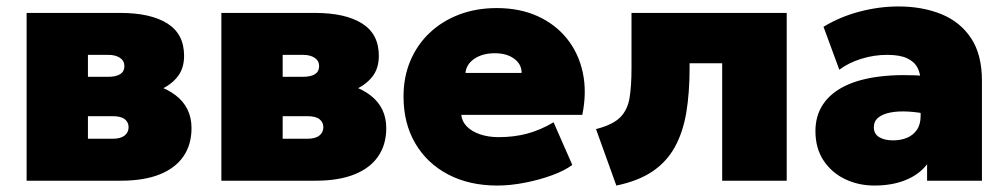

<svg xmlns="http://www.w3.org/2000/svg" viewBox="-20 -560 3119 595"><path d="M62.5 0V-520H351.5Q447 -520 498.8 -487.2Q550.5 -454.5 550.5 -387Q550.5 -347 529.2 -321Q508 -295 473.2 -280.8Q438.5 -266.5 397.5 -262L394.5 -307Q475 -302.5 524.2 -264.8Q573.5 -227 573.5 -163Q573.5 -112 548.5 -75.5Q523.5 -39 474.8 -19.5Q426 0 354.5 0ZM252.5 -130H328.5Q353.5 -130 366 -139.8Q378.5 -149.5 378.5 -166Q378.5 -181 366.8 -190.5Q355 -200 328.5 -200H236.5V-322H315.5Q339.5 -322 352.5 -330.2Q365.5 -338.5 365.5 -355Q365.5 -371.5 351.8 -380.8Q338 -390 315.5 -390H252.5Z M666 0V-520H955Q1050.5 -520 1102.2 -487.2Q1154 -454.5 1154 -387Q1154 -347 1132.8 -321Q1111.5 -295 1076.8 -280.8Q1042 -266.5 1001 -262L998 -307Q1078.5 -302.5 1127.8 -264.8Q1177 -227 1177 -163Q1177 -112 1152 -75.5Q1127 -39 1078.2 -19.5Q1029.5 0 958 0ZM856 -130H932Q957 -130 969.5 -139.8Q982 -149.5 982 -166Q982 -181 970.2 -190.5Q958.5 -200 932 -200H840V-322H919Q943 -322 956 -330.2Q969 -338.5 969 -355Q969 -371.5 955.2 -380.8Q941.5 -390 919 -390H856Z M1521.5 15Q1434 15 1368.5 -19.5Q1303 -54 1266.8 -116Q1230.5 -178 1230.5 -261Q1230.5 -321.5 1251.8 -371.8Q1273 -422 1311.8 -458.5Q1350.5 -495 1403.2 -515Q1456 -535 1519.5 -535Q1590.5 -535 1645.8 -510Q1701 -485 1737 -440.2Q1773 -395.5 1786 -335.2Q1799 -275 1784.5 -204H1409.5Q1411.5 -183.5 1426.8 -168Q1442 -152.5 1467.5 -143.8Q1493 -135 1525.5 -135Q1573 -135 1614 -146Q1655 -157 1695.5 -181L1753.5 -49Q1730.5 -31.5 1691 -17Q1651.5 -2.5 1606.5 6.2Q1561.5 15 1521.5 15ZM1422.5 -334H1596.5Q1596.5 -361 1573.5 -378Q1550.5 -395 1513.5 -395Q1475.5 -395 1450.2 -378Q1425 -361 1422.5 -334Z M1890 15 1827 -160Q1878.5 -173 1901.8 -196.2Q1925 -219.5 1931 -256.8Q1937 -294 1937 -349V-520H2418V0H2218V-364H2117V-349Q2117 -272.5 2106.8 -211.2Q2096.5 -150 2071.2 -104.2Q2046 -58.5 2002 -28.8Q1958 1 1890 15Z M2690 15Q2640 15 2598.5 -5Q2557 -25 2532 -62.8Q2507 -100.5 2507 -154Q2507 -200.5 2529.8 -235.5Q2552.5 -270.5 2597 -292.8Q2641.5 -315 2707.2 -323Q2773 -331 2859 -324L2860 -205Q2826 -212.5 2795 -214.2Q2764 -216 2740 -211.5Q2716 -207 2702 -195.8Q2688 -184.5 2688 -165.5Q2688 -145 2704.5 -135Q2721 -125 2747.5 -125Q2771.5 -125 2790.8 -133Q2810 -141 2821.5 -157.8Q2833 -174.5 2833 -201V-307Q2833 -331 2823.5 -349.8Q2814 -368.5 2791.5 -379.2Q2769 -390 2729 -390Q2689 -390 2649.8 -378Q2610.5 -366 2581 -344L2532 -477Q2584 -508.5 2644.5 -524.2Q2705 -540 2764 -540Q2838.5 -540 2897 -516.2Q2955.5 -492.5 2989.2 -441.8Q3023 -391 3023 -310V0H2853V-51Q2829 -19.5 2787 -2.2Q2745 15 2690 15Z"/></svg>

Font: Geologica Roman Black
Style: Regular
Weight: 900
Designer: Sindre Bremnes, Frode Helland
Foundry: Monokrom Skriftforlag AS
Version: Version 1.010;gftools[0.9.28]